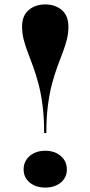

<svg xmlns="http://www.w3.org/2000/svg" viewBox="-20 -835 410 870"><path d="M185 -815Q230 -815 260 -789.5Q290 -764 290 -714Q290 -684 283 -656Q276 -628 264.5 -598Q253 -568 240 -533Q227 -498 215.5 -454.5Q204 -411 197 -356.5Q190 -302 190 -232H180Q180 -302 173 -356.5Q166 -411 154.5 -454.5Q143 -498 130 -533.5Q117 -569 105.5 -599Q94 -629 87 -657Q80 -685 80 -714Q80 -764 110 -789.5Q140 -815 185 -815ZM185 -152Q213 -152 235 -141.5Q257 -131 270 -112Q283 -93 283 -67Q283 -42 270 -23.5Q257 -5 235 5Q213 15 185 15Q157 15 135 5Q113 -5 100 -23.5Q87 -42 87 -67Q87 -93 100 -112Q113 -131 135 -141.5Q157 -152 185 -152Z"/></svg>

Font: Kalnia Thin
Style: Regular
Weight: 100
Version: Version 1.105